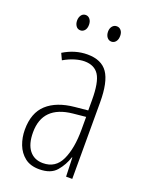

<svg xmlns="http://www.w3.org/2000/svg" viewBox="-136 -769 647 847"><g transform="rotate(20 188.0 -345.0)"><path d="M184 -539Q250 -539 279 -497Q308 -455 308 -359V0H279L276 -89H274Q262 -51 236 -20.5Q210 10 156 10Q114 10 88 -10.5Q62 -31 49.5 -63.5Q37 -96 37 -133Q37 -212 82 -253Q127 -294 210 -302L271 -308V-356Q271 -440 250 -473Q229 -506 182 -506Q163 -506 138.5 -499Q114 -492 86 -476L72 -506Q126 -539 184 -539ZM212 -272Q75 -258 75 -134Q75 -79 98 -50Q121 -21 162 -21Q221 -21 246.5 -75.5Q272 -130 272 -218V-278ZM89 -664Q89 -679 96.5 -689.5Q104 -700 117 -700Q129 -700 137 -690Q145 -680 145 -664Q145 -647 137 -637.5Q129 -628 117 -628Q104 -628 96.5 -638.5Q89 -649 89 -664ZM234 -665Q234 -680 242 -690Q250 -700 263 -700Q275 -700 283 -690.5Q291 -681 291 -665Q291 -648 283 -638Q275 -628 263 -628Q250 -628 242 -638.5Q234 -649 234 -665Z"/></g></svg>

Font: Noto Sans Devanagari ExtraCondensed ExtraLight
Style: Regular
Weight: 200
Width: 2
Designer: Jelle Bosma - Monotype Design Team
Foundry: Monotype Imaging Inc.
Version: Version 2.004; ttfautohint (v1.8.4.7-5d5b)